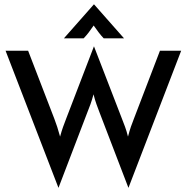

<svg xmlns="http://www.w3.org/2000/svg" viewBox="-20 -864 880 905"><path d="M281.2 -683.3H374.3C391.7 -701.4 404.9 -719.4 421.5 -743.8C438.9 -719.4 451.4 -701.4 468.8 -683.3H564.6L422.9 -843.8ZM255.6 21.5 392.4 -336.1C402.1 -360.4 411.1 -382.6 420.8 -419.4C429.9 -382.6 439.6 -359.7 448.6 -335.4L585.4 21.5L834 -625H734L611.1 -304.2C601.4 -279.9 593.1 -257.6 583.3 -220.1C574.3 -257.6 563.9 -279.9 554.9 -304.2L422.9 -645.8L291.7 -304.2C281.9 -278.5 272.9 -256.2 263.2 -220.1C253.5 -256.2 245.8 -278.5 236.1 -304.2L112.5 -625H6.2Z"/></svg>

Font: Afacad Medium
Style: Regular
Weight: 500
Designer: Kristian Moeller
Foundry: Dicotype
Version: Version 1.000